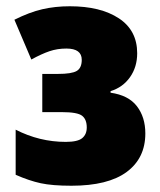

<svg xmlns="http://www.w3.org/2000/svg" viewBox="-20 -583 511 613"><path d="M418 -413Q418 -369 395 -336.5Q372 -304 333 -292V-287Q390 -279 417 -244Q444 -209 444 -157Q444 -78 384.5 -34Q325 10 208 10Q147 10 110 2Q73 -6 30 -25V-169Q106 -130 190 -130Q228 -130 242.5 -142Q257 -154 257 -176Q257 -202 242 -213.5Q227 -225 178 -225H115V-347H165Q209 -347 225 -356.5Q241 -366 241 -392Q241 -428 192 -428Q163 -428 138 -419.5Q113 -411 80 -393L26 -520Q74 -544 115 -553.5Q156 -563 203 -563Q301 -563 359.5 -524.5Q418 -486 418 -413Z"/></svg>

Font: Noto Sans Display Black Narrow
Style: Regular
Weight: 900
Width: 4
Designer: Monotype Design team
Foundry: Monotype Imaging Inc.
Version: Version 1.000